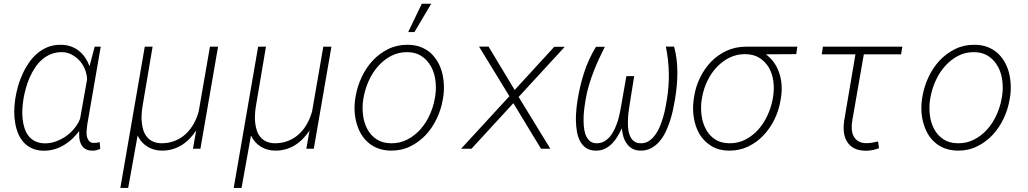

<svg xmlns="http://www.w3.org/2000/svg" viewBox="-20 -770 5322 994"><path d="M501.5 -528.3H470.2L443.4 -427.2Q435.5 -449.7 422.6 -469.2Q409.7 -488.8 392.6 -503.4Q373 -520 348.4 -529.1Q323.7 -538.1 295.4 -538.1Q258.8 -538.6 228.8 -526.9Q198.7 -515.1 174.3 -494.6Q149.9 -474.1 130.6 -446.5Q111.3 -418.9 97.7 -388.7Q83 -357.9 73.7 -325.2Q64.5 -292.5 59.6 -261.7L58.1 -251.5Q54.2 -223.6 53.7 -193.4Q53.2 -163.1 58.6 -134.3Q63 -105.5 73.7 -79.3Q84.5 -53.2 102.5 -33.2Q120.1 -13.7 145.8 -2Q171.4 9.8 206.5 10.3Q236.3 10.3 263.4 2.2Q290.5 -5.9 314.5 -21Q336.4 -34.2 355.5 -52.7Q374.5 -71.3 390.1 -91.8Q389.2 -74.7 390.6 -56.9Q392.1 -39.1 399.4 -24.4Q406.7 -8.8 421.4 0.7Q436 10.3 459.5 9.8Q470.2 10.3 479.7 7.6Q489.3 4.9 499 1L496.1 -34.2Q488.8 -32.7 481.2 -31.2Q473.6 -29.8 465.8 -30.3Q452.6 -30.3 445.1 -36.4Q437.5 -42.5 434.1 -51.8Q430.2 -59.1 429 -68.6Q427.7 -78.1 428.2 -88.4Q428.7 -98.6 429.9 -108.9Q431.2 -119.1 432.1 -127ZM100.6 -251 102.1 -261.2Q106.4 -286.6 114.3 -314.5Q122.1 -342.3 133.8 -369.1Q145.5 -395.5 161.1 -419.4Q176.8 -443.4 197.8 -461.4Q218.3 -479.5 243.7 -489.7Q269 -500 299.8 -500Q327.6 -500 351.3 -487.3Q375 -474.6 393.1 -454.6Q410.2 -435.1 420.2 -409.9Q430.2 -384.8 430.7 -358.4L394.5 -154.8Q384.3 -128.9 365.2 -105.5Q346.2 -82 321.8 -64.9Q297.4 -47.9 269 -37.8Q240.7 -27.8 212.4 -27.8Q183.1 -28.3 162.1 -38.8Q141.1 -49.3 127.9 -66.4Q114.3 -84 106.9 -106.7Q99.6 -129.4 97.2 -153.8Q94.2 -178.2 95.7 -203.4Q97.2 -228.5 100.6 -251Z M770 -528.3H729.5L603 203.1H643.6L692.4 -68.4Q710.4 -30.8 743.7 -10.5Q776.9 9.8 819.3 9.8Q847.7 9.8 873 2.4Q898.4 -4.9 920.4 -18.6Q942.4 -32.2 961.4 -51.8Q980.5 -71.3 995.6 -94.7L979 0H1017.6L1108.9 -528.3H1066.9L1008.8 -193.4Q999.5 -159.2 982.9 -129.4Q966.3 -99.6 942.4 -77.1Q918 -54.2 886.2 -41.3Q854.5 -28.3 816.4 -28.3Q790 -28.8 771.7 -37.4Q753.4 -45.9 741.7 -60.1Q729.5 -74.2 723.1 -93Q716.8 -111.8 714.4 -132.8Q711.9 -153.8 713.1 -175.3Q714.4 -196.8 717.3 -216.8Z M1356.9 -528.3H1316.4L1189.9 203.1H1230.5L1279.3 -68.4Q1297.4 -30.8 1330.6 -10.5Q1363.8 9.8 1406.2 9.8Q1434.6 9.8 1460 2.4Q1485.4 -4.9 1507.3 -18.6Q1529.3 -32.2 1548.3 -51.8Q1567.4 -71.3 1582.5 -94.7L1565.9 0H1604.5L1695.8 -528.3H1653.8L1595.7 -193.4Q1586.4 -159.2 1569.8 -129.4Q1553.2 -99.6 1529.3 -77.1Q1504.9 -54.2 1473.1 -41.3Q1441.4 -28.3 1403.3 -28.3Q1377 -28.8 1358.6 -37.4Q1340.3 -45.9 1328.6 -60.1Q1316.4 -74.2 1310.1 -93Q1303.7 -111.8 1301.3 -132.8Q1298.8 -153.8 1300 -175.3Q1301.3 -196.8 1304.2 -216.8Z M1821.3 -272.5 1818.4 -254.4Q1814 -221.7 1816.2 -189.2Q1818.4 -156.7 1827.6 -127Q1835.4 -100.1 1849.6 -75.9Q1863.8 -51.8 1884.3 -33.7Q1906.2 -13.7 1936.3 -2.2Q1966.3 9.3 2003.9 9.8Q2059.1 10.3 2104.7 -12.5Q2150.4 -35.2 2185.1 -72.3Q2219.2 -109.4 2241.7 -157.2Q2264.2 -205.1 2272.5 -255.4L2275.4 -273.4Q2279.8 -305.7 2277.6 -338.1Q2275.4 -370.6 2267.1 -400.4Q2258.8 -428.7 2243.9 -453.4Q2229 -478 2208.5 -496.6Q2186.5 -515.6 2157 -526.9Q2127.4 -538.1 2090.3 -538.1Q2035.6 -538.6 1990.2 -516.1Q1944.8 -493.7 1910.6 -457.5Q1875.5 -419.9 1852.8 -371.6Q1830.1 -323.2 1821.3 -272.5ZM1860.4 -254.4 1863.8 -272.5Q1871.6 -313.5 1890.4 -354.5Q1909.2 -395.5 1938 -427.7Q1966.8 -460.4 2004.9 -480.5Q2043 -500.5 2089.4 -500Q2128.4 -499.5 2156.2 -483.2Q2184.1 -466.8 2202.1 -440.4Q2225.6 -407.7 2232.9 -362.3Q2240.2 -316.9 2233.4 -273.4L2230 -255.4Q2223.1 -215.8 2204.1 -174.1Q2185.1 -132.3 2156.2 -100.1Q2127.4 -67.9 2089.4 -47.9Q2051.3 -27.8 2004.9 -28.3Q1960 -28.8 1929.7 -48.8Q1899.4 -68.8 1882.3 -100.6Q1864.3 -133.8 1859.4 -174.6Q1854.5 -215.3 1860.4 -254.4ZM2163.6 -750.5 2093.3 -604H2125.5L2212.4 -750.5Z M2644.5 -304.2 2509.3 -528.8H2460L2617.2 -272L2367.2 0H2420.9L2637.7 -235.8L2780.8 0H2829.1L2665 -268.1L2903.8 -527.8H2849.6Z M3111.3 -527.8H3065.4Q3026.9 -464.8 3004.2 -394.8Q2981.4 -324.7 2970.2 -252Q2966.8 -232.4 2964.1 -205.1Q2961.4 -177.7 2961.4 -148.9Q2961.9 -120.1 2966.3 -91.8Q2970.7 -63.5 2982.4 -40.5Q2994.1 -18.1 3013.9 -4.2Q3033.7 9.8 3064.5 9.8Q3090.3 10.3 3111.1 0.2Q3131.8 -9.8 3148.4 -26.4Q3164.6 -43 3177 -63.7Q3189.5 -84.5 3199.2 -106Q3201.2 -83.5 3207.3 -62.7Q3213.4 -42 3225.1 -26.4Q3236.3 -9.8 3254.4 0Q3272.5 9.8 3297.4 9.8Q3327.6 9.8 3351.6 -3.2Q3375.5 -16.1 3394 -37.6Q3412.6 -59.1 3425.8 -86.7Q3439 -114.3 3448.7 -143.6Q3458 -172.9 3464.1 -201.4Q3470.2 -230 3474.1 -253.4Q3480 -288.1 3483.4 -323.5Q3486.8 -358.9 3486.8 -394.5Q3486.8 -427.7 3482.9 -461.7Q3479 -495.6 3469.7 -528.8H3427.2Q3441.4 -460 3442.6 -390.6Q3443.8 -321.3 3432.1 -252Q3429.2 -234.9 3424.8 -211.7Q3420.4 -188.5 3413.1 -163.6Q3405.8 -138.7 3395.8 -114.3Q3385.7 -89.8 3371.6 -71.3Q3357.4 -51.8 3339.1 -39.8Q3320.8 -27.8 3297.4 -28.3Q3274.4 -28.3 3260.7 -39.8Q3247.1 -51.3 3240.2 -69.8Q3232.9 -88.4 3231.4 -111.6Q3230 -134.8 3231.4 -157.7Q3232.4 -180.2 3235.6 -200.9Q3238.8 -221.7 3240.7 -234.9L3263.2 -376H3222.7L3197.3 -230.5Q3194.3 -213.9 3190.2 -192.4Q3186 -170.9 3179.7 -147.9Q3172.9 -125.5 3162.8 -103.8Q3152.8 -82 3139.6 -64.9Q3125.5 -47.9 3107.7 -37.8Q3089.8 -27.8 3067.4 -28.3Q3044.9 -28.8 3031.5 -41.7Q3018.1 -54.7 3010.7 -74.7Q3003.9 -95.2 3002.2 -119.9Q3000.5 -144.5 3001.5 -169.4Q3002.9 -193.8 3005.9 -215.6Q3008.8 -237.3 3011.2 -251Q3017.6 -291 3029.1 -329.3Q3040.5 -367.7 3055.2 -404.8Q3067.4 -436 3081.8 -466.8Q3096.2 -497.6 3111.3 -527.8Z M4102.1 -489.7 4107.9 -528.3H3839.8Q3786.1 -527.8 3741 -506.8Q3695.8 -485.8 3661.6 -450.7Q3627.4 -415 3604.7 -368.9Q3582 -322.8 3574.2 -272.9L3571.3 -254.9Q3564.5 -208 3571.8 -161.6Q3579.1 -115.2 3600.1 -78.1Q3622.1 -40 3660.6 -15.4Q3699.2 9.3 3754.9 9.8Q3808.6 10.3 3854 -11.7Q3899.4 -33.7 3933.6 -70.3Q3967.8 -106.9 3990.5 -154.1Q4013.2 -201.2 4021 -251L4023.9 -269.5Q4028.8 -303.7 4025.9 -336.4Q4022.9 -369.1 4011.7 -398.9Q4002.4 -424.8 3985.8 -447.8Q3969.2 -470.7 3944.8 -488.8ZM3612.8 -254.4 3616.2 -272.5Q3623.5 -312.5 3642.6 -352.1Q3661.6 -391.6 3690.4 -421.9Q3718.8 -452.6 3756.3 -471.4Q3793.9 -490.2 3838.4 -489.7Q3882.3 -489.3 3912.6 -469.7Q3942.9 -450.2 3960.9 -419.4Q3978.5 -388.2 3983.6 -349.9Q3988.8 -311.5 3982.9 -273.4L3980 -255.4Q3972.2 -213.9 3953.6 -173.3Q3935.1 -132.8 3906.7 -100.1Q3877.9 -67.9 3840.1 -47.9Q3802.2 -27.8 3755.9 -28.3Q3710.4 -28.8 3680.2 -49.6Q3649.9 -70.3 3633.3 -103.5Q3616.2 -136.2 3611.6 -176Q3606.9 -215.8 3612.8 -254.4Z M4645 -488.8 4651.4 -528.3H4240.2L4234.4 -488.8H4408.7L4350.1 -143.1Q4345.7 -111.8 4349.1 -84.2Q4352.5 -56.6 4365.7 -36.1Q4378.4 -15.1 4401.1 -2.9Q4423.8 9.3 4458.5 10.3Q4477.5 10.7 4495.4 7.3Q4513.2 3.9 4530.8 -2.9L4525.9 -37.6Q4510.7 -34.2 4495.4 -31.5Q4480 -28.8 4463.9 -28.8Q4439 -29.3 4423.3 -39.1Q4407.7 -48.8 4399.4 -64.5Q4391.6 -79.6 4389.9 -99.6Q4388.2 -119.6 4391.6 -141.6L4452.1 -488.8Z M4755.9 -272.5 4752.9 -254.4Q4748.5 -221.7 4750.7 -189.2Q4752.9 -156.7 4762.2 -127Q4770 -100.1 4784.2 -75.9Q4798.3 -51.8 4818.8 -33.7Q4840.8 -13.7 4870.8 -2.2Q4900.9 9.3 4938.5 9.8Q4993.7 10.3 5039.3 -12.5Q5085 -35.2 5119.6 -72.3Q5153.8 -109.4 5176.3 -157.2Q5198.7 -205.1 5207 -255.4L5210 -273.4Q5214.4 -305.7 5212.2 -338.1Q5210 -370.6 5201.7 -400.4Q5193.4 -428.7 5178.5 -453.4Q5163.6 -478 5143.1 -496.6Q5121.1 -515.6 5091.6 -526.9Q5062 -538.1 5024.9 -538.1Q4970.2 -538.6 4924.8 -516.1Q4879.4 -493.7 4845.2 -457.5Q4810.1 -419.9 4787.4 -371.6Q4764.6 -323.2 4755.9 -272.5ZM4794.9 -254.4 4798.3 -272.5Q4806.2 -313.5 4825 -354.5Q4843.8 -395.5 4872.6 -427.7Q4901.4 -460.4 4939.5 -480.5Q4977.5 -500.5 5023.9 -500Q5063 -499.5 5090.8 -483.2Q5118.7 -466.8 5136.7 -440.4Q5160.2 -407.7 5167.5 -362.3Q5174.8 -316.9 5168 -273.4L5164.6 -255.4Q5157.7 -215.8 5138.7 -174.1Q5119.6 -132.3 5090.8 -100.1Q5062 -67.9 5023.9 -47.9Q4985.8 -27.8 4939.5 -28.3Q4894.5 -28.8 4864.3 -48.8Q4834 -68.8 4816.9 -100.6Q4798.8 -133.8 4793.9 -174.6Q4789.1 -215.3 4794.9 -254.4Z"/></svg>

Font: Roboto Mono ExtraLight
Style: Italic
Weight: 250
Italic angle: -10°
Monospace: yes
Designer: Google
Version: Version 3.000